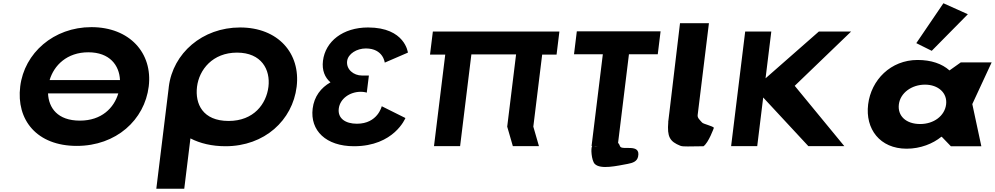

<svg xmlns="http://www.w3.org/2000/svg" viewBox="-20 -895 6089 1175"><path d="M714.3 -405H283.7C310.2 -495 389.9 -575 520.4 -575C651.7 -575 710.3 -495 714.3 -405ZM273.9 -323.4H703.9C677.6 -234.8 602.2 -156.8 469 -156.8C332.2 -156.8 277.9 -234.8 273.9 -323.4ZM103.7 -365.9C78.5 -161.1 205.2 -2.1 450 -2.1C691.1 -2.1 865 -161.1 890.2 -365.9C915.3 -570.8 772.9 -728.9 539.2 -728.9C308.9 -728.9 128.8 -570.8 103.7 -365.9Z M1185.7 -363.9C1198.5 -468.5 1281.3 -573 1430.4 -573C1580.6 -573 1635.6 -468.5 1622.8 -363.9C1610 -259.4 1533.4 -154.8 1379.1 -154.8C1220.7 -154.8 1172.9 -259.4 1185.7 -363.9ZM1013 -363.9C1012.5 -359.8 1012.1 -355.7 1011.7 -351.7L936.6 260H1107.6L1145.4 -48.1C1204.5 -17.5 1277.2 -0.1 1360.1 -0.1C1599.4 -0.1 1770.2 -159.1 1795.4 -363.9C1820.5 -568.8 1681.8 -726.9 1449.3 -726.9C1218.2 -726.9 1038.2 -568.8 1013 -363.9Z M2334.6 -511.8C2334.6 -511.8 2325.7 -598.5 2218.7 -598.5C2164.2 -598.5 2109.9 -566.2 2104.3 -521.2C2098.1 -470.2 2143.9 -432.8 2195.3 -432.8H2237.5L2224.6 -328.2C2224.6 -328.2 2208.8 -333.3 2188.2 -333.3C2120.3 -333.3 2060.6 -290.8 2053.2 -230.5C2045.9 -171 2093.2 -137.8 2164.2 -137.8C2291.8 -137.8 2316.2 -244.9 2316.2 -244.9L2461.1 -172.7C2461.1 -172.7 2392.3 -0.1 2146.3 -0.1C1974.8 -0.1 1876.9 -96.2 1893.4 -230.5C1902.5 -304.4 1943.9 -358 2002.4 -391.1C1967.8 -420.9 1949.4 -465.1 1956.5 -522.9C1971.1 -641.9 2078.4 -726.9 2232.4 -726.9C2459.4 -726.9 2476.3 -573 2476.3 -573Z M2864.7 -561.9H3138.3L3084 -120L3118.4 -0.9H3278.2L3243.8 -120L3298 -561H3386.1L3403.4 -702H3315.3L3315.3 -702.1H3155.5H2881.9H2722.1L2722.1 -702H2629L2611.6 -561H2704.8L2636 -0.9H2795.8Z M3492.8 -562.9H3669.2L3600.3 -1.9L3604.3 -1.8C3594.1 9.2 3599.5 87 3619.7 108C3655.1 144.6 3759.9 119 3821.5 108C3852.3 102 3878.7 93.7 3885.1 63C3902.4 -21 3784.5 28.7 3774.5 0C3771.3 -9.2 3767.3 -16 3762.5 -20.9L3829 -562.9H4005.4L4022.6 -703.1H3510ZM3639.5 -1.1C3631 -0.1 3622.3 -0.1 3613.7 -1.6Z M4141.5 -753H4318.5L4249.5 -191C4247.4 -173 4262 -161.8 4276.7 -145C4284.8 -135.7 4342.1 -124 4348.9 -113C4348.9 -113 4316.4 -21.3 4285.1 0C4201 0 4161.5 4.3 4143.4 -3C4079 -28.9 4062.1 -57.6 4069.7 -148L4069.2 -148L4071.5 -166.5C4072.5 -176.7 4073.9 -187.5 4075.4 -199L4075.6 -200Z M5146.9 -0.9 4843.5 -369.8 5188.8 -702.1H4991.3L4665 -415.7L4700.2 -702.1H4540.4L4454.3 -0.9H4614.1L4650.6 -298.4L4926.8 -0.9Z M5587.6 -631 5682 -584 5903 -807.9 5753.5 -875.1ZM5480.8 -256C5489.5 -327 5559.8 -377 5640.9 -377C5720.7 -377 5778.7 -327 5770 -256C5761.4 -186 5694.8 -136 5611.3 -136C5524.2 -136 5472.2 -186 5480.8 -256ZM5292.8 -256C5274.4 -106 5364.5 15 5528.6 15C5613.3 15 5689.7 -16 5740.9 -58H5743.3L5799.1 0H5985.6L5930.3 -258L6048.6 -513H5859.6L5790.7 -464C5744.9 -505 5678.8 -528 5595.3 -528C5431.2 -528 5311.2 -406 5292.8 -256Z"/></svg>

Font: Hussar
Style: BdSuprExtOblOne
Weight: 700
Foundry: Cannot Into Space Fonts
Version: Version 2.00